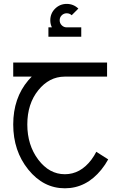

<svg xmlns="http://www.w3.org/2000/svg" viewBox="-20 -677 632 999"><path d="M145 -278.3H48.8V-351.6H537.1V-278.3H315.9Q235.8 -277.8 179.2 -207.5Q122.1 -136.7 122.1 -29.3Q122.1 78.1 179.2 153.8Q236.3 229.5 317.4 229.5Q398.4 229.5 455.6 153.8Q470.2 134.3 481 112.8L543 152.3Q527.8 180.2 507.3 205.6Q428.7 302.7 317.4 302.7Q206.1 302.7 127.4 205.6Q48.8 108.4 48.8 -29.3Q48.8 -167 127.4 -259.3Q136.2 -269.5 145 -278.3ZM250 -534.7Q241.7 -551.3 241.7 -571.3Q241.7 -607.4 266.8 -632.1Q292 -656.7 327.1 -656.7Q362.3 -656.7 387.7 -632.3L353 -597.7Q342.3 -607.9 327.1 -607.9Q312 -607.9 301.3 -597.4Q290.5 -586.9 290.5 -571.3Q290.5 -556.2 301.3 -545.4Q312 -534.7 326.7 -534.7H402.8V-485.8H231.9V-534.7Z"/></svg>

Font: Catrinity
Style: Regular
Weight: 400
Designer: Alexander Lange
Foundry: High-Logic / Made with FontCreator
Version: Version 2.090;May 20, 2024;FontCreator 15.0.0.2974 64-bit